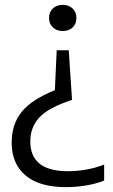

<svg xmlns="http://www.w3.org/2000/svg" viewBox="-20 -569 466 789"><path d="M238 -549Q262.5 -549 278.2 -534.2Q294 -519.5 294 -495.5Q294 -471 278.5 -456.2Q263 -441.5 238 -441.5Q212.5 -441.5 197 -456.5Q181.5 -471.5 181.5 -495.5Q181.5 -519 197 -534Q212.5 -549 238 -549ZM262.5 -362.5 276 -158.5Q178.5 -126.5 141.5 -86.2Q104.5 -46 104.5 12Q104.5 134.5 258.5 134.5Q337.5 134.5 408 107.5V173Q376.5 186 334.5 193Q292.5 200 251 200Q142 200 85 152Q28 104 28 17Q28 -58.5 69 -109.2Q110 -160 205.5 -198.5L213 -362.5Z"/></svg>

Font: Encode Sans SemiCondensed SemiCondensed
Style: Regular
Weight: 400
Width: 4
Designer: Multiple Designers
Foundry: Impallari Type
Version: Version 3.000; ttfautohint (v1.8.3) -l 8 -r 50 -G 200 -x 14 